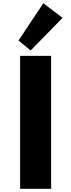

<svg xmlns="http://www.w3.org/2000/svg" viewBox="-20 -1172 442 1192"><path d="M105 0V-825H297.5V0ZM170 -858.5 95 -920.5 249 -1152 368.5 -1061Z"/></svg>

Font: Spartan Thin ExtraBold
Style: Regular
Weight: 800
Version: Version 1.004